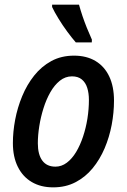

<svg xmlns="http://www.w3.org/2000/svg" viewBox="-20 -786 539 815"><path d="M205.6 9.3Q153.3 9.3 115 -13.2Q76.7 -35.6 55.7 -77.9Q34.7 -120.1 34.7 -178.7Q34.7 -226.6 44.4 -278.1Q54.2 -329.6 74.2 -377.9Q94.2 -426.3 125 -465.1Q155.8 -503.9 198 -526.9Q240.2 -549.8 294.4 -549.8Q347.2 -549.8 385.3 -527.1Q423.3 -504.4 443.6 -461.7Q463.9 -418.9 463.9 -358.9Q463.9 -308.1 454.1 -256.1Q444.3 -204.1 424.1 -156.5Q403.8 -108.9 373 -71.5Q342.3 -34.2 300.5 -12.5Q258.8 9.3 205.6 9.3ZM215.3 -78.6Q241.2 -78.6 263.4 -95.2Q285.6 -111.8 303 -140.6Q320.3 -169.4 332.5 -206.1Q344.7 -242.7 351.1 -282.7Q357.4 -322.8 357.4 -361.8Q357.4 -390.6 350.3 -413.1Q343.3 -435.5 327.4 -448.7Q311.5 -461.9 285.6 -461.9Q257.3 -461.9 234.1 -443.4Q210.9 -424.8 193.6 -394.3Q176.3 -363.8 164.6 -326.4Q152.8 -289.1 146.7 -250.2Q140.6 -211.4 140.6 -177.7Q140.6 -129.9 159.7 -104.2Q178.7 -78.6 215.3 -78.6ZM301.8 -606Q285.6 -624.5 265.6 -651.6Q245.6 -678.7 228.3 -707Q210.9 -735.4 201.2 -756.3V-766.1H315.4Q321.8 -742.7 330.1 -718Q338.4 -693.4 348.6 -668Q358.9 -642.6 370.1 -617.7L369.6 -606Z"/></svg>

Font: Open Sans SemiCondensed SemiBold
Style: Italic
Weight: 600
Width: 4
Italic angle: -12°
Designer: Monotype Design Team
Foundry: Monotype Imaging Inc.
Version: Version 3.000